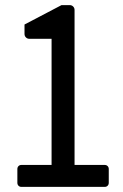

<svg xmlns="http://www.w3.org/2000/svg" viewBox="-20 -732 480 752"><path d="M64 0Q57 0 52.5 -4.5Q48 -9 48 -16V-70Q48 -77 52.5 -81.5Q57 -86 64 -86H182V-580H95Q87 -580 81.5 -585.5Q76 -591 76 -599V-636L221 -712H253Q261 -712 266.5 -706.5Q272 -701 272 -693V-86H390Q397 -86 401.5 -81.5Q406 -77 406 -70V-16Q406 -9 401.5 -4.5Q397 0 390 0Z"/></svg>

Font: Miriam Libre Medium
Style: Regular
Weight: 500
Version: Version 2.000